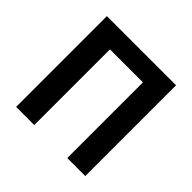

<svg xmlns="http://www.w3.org/2000/svg" viewBox="-181 -924 1107 1107"><g transform="rotate(45 373.0 -370.0)"><path d="M91 0V-740H655V0H508V-617H239V0Z"/></g></svg>

Font: Noto Sans Korean Bold
Style: Bold
Weight: 700
Designer: Ryoko NISHIZUKA  (kana & ideographs); Paul D. Hunt (Latin, Greek & Cyrillic); Wenlong ZHANG  (bopomofo); Sandoll Communi
Foundry: Adobe Systems Incorporated
Version: Version 1.000;PS 1;hotconv 1.0.78;makeotf.lib2.5.61930